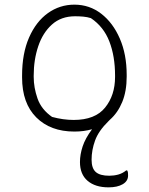

<svg xmlns="http://www.w3.org/2000/svg" viewBox="-20 -556 640 826"><path d="M324 141Q324 109 335.5 74Q347 39 376 0Q341 10 300 10Q197 10 136 -51Q75 -112 75 -223V-231Q75 -326 105 -394.5Q135 -463 186 -499.5Q237 -536 300 -536Q365 -536 415.5 -497Q466 -458 495.5 -390Q525 -322 525 -234V-226Q525 -164 506 -117.5Q487 -71 453 -41Q450 -38 447 -35Q404 7 389 48.5Q374 90 374 131Q374 168 392 184Q410 200 450 200Q470 200 488.5 195Q507 190 523 177H527Q530 182 530.5 187Q531 192 531 199Q531 223 508 236.5Q485 250 447 250Q390 250 357 222Q324 194 324 141ZM303 -486Q243 -486 203.5 -450.5Q164 -415 144.5 -357Q125 -299 125 -231V-225Q125 -179 141.5 -132Q158 -85 204 -53Q252 -40 297 -40Q389 -40 432 -93Q475 -146 475 -225V-231Q475 -314 450.5 -377.5Q426 -441 371 -478Q355 -483 338 -484.5Q321 -486 303 -486Z"/></svg>

Font: Recursive Mn Csl St Lt
Style: Regular
Weight: 300
Monospace: yes
Version: Version 1.079;hotconv 1.0.112;makeotfexe 2.5.65598; ttfautoh